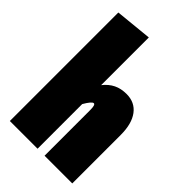

<svg xmlns="http://www.w3.org/2000/svg" viewBox="-229 -847 931 931"><g transform="rotate(45 237.0 -381.5)"><path d="M455 -332V0H265V-314Q265 -349 254 -349Q242 -349 217 -306V0H27V-744L217 -763V-436Q240 -465 268.5 -479Q297 -493 335 -493Q392 -493 423.5 -451Q455 -409 455 -332Z"/></g></svg>

Font: Fira Sans Extra Condensed Black
Style: Regular
Weight: 900
Width: 1
Designer: Carrois Corporate & Edenspiekermann AG
Foundry: Carrois Corporate GbR & Edenspiekermann AG
Version: Version 4.203